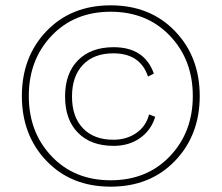

<svg xmlns="http://www.w3.org/2000/svg" viewBox="-20 -690 831 720"><path d="M636 -86.5Q543 10 395 10Q247 10 154.5 -86.5Q62 -183 62 -330Q62 -477 154.5 -573.5Q247 -670 395 -670Q543 -670 636 -573.5Q729 -477 729 -330Q729 -183 636 -86.5ZM173.5 -104Q259 -14 395 -14Q531 -14 617 -104Q703 -194 703 -330Q703 -466 617 -556Q531 -646 395 -646Q259 -646 173.5 -556Q88 -466 88 -330Q88 -194 173.5 -104ZM406 -143Q321 -143 272.5 -192Q224 -241 224 -328Q224 -415 272.5 -464Q321 -513 406 -513Q522 -513 557 -414L535 -403Q506 -490 405 -490Q332 -490 291 -447Q250 -404 250 -328Q250 -252 291 -209Q332 -166 405 -166Q455 -166 491.5 -191.5Q528 -217 539 -261L562 -252Q547 -202 505.5 -172.5Q464 -143 406 -143Z"/></svg>

Font: Elaine Sans ExtraLight
Style: Regular
Weight: 275
Designer: Wei Huang
Foundry: Wei Huang
Version: Version 2.001;December 24, 2019;FontCreator 12.0.0.2547 64-b